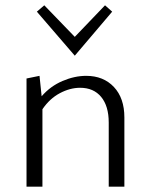

<svg xmlns="http://www.w3.org/2000/svg" viewBox="-20 -704 569 724"><path d="M262 -494 119 -660 147 -684 262 -565 376 -684 403 -660ZM449 -261V0H390V-242Q390 -304 361.5 -338.5Q333 -373 282 -373Q244 -373 205.5 -352.5Q167 -332 140 -292V0H80V-408L129 -418L137 -341Q170 -379 215.5 -398.5Q261 -418 305 -418Q370 -418 409.5 -376Q449 -334 449 -261Z"/></svg>

Font: Isabella Sans
Style: Regular
Weight: 400
Designer: Original fonts by Christian Thalmann (Catharsis Fonts), Modifications by Cristiano Sobral
Version: Version 0.002;July 12, 2020;FontCreator 13.0.0.2655 64-bit; 